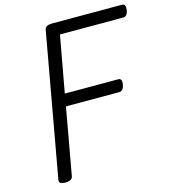

<svg xmlns="http://www.w3.org/2000/svg" viewBox="-139 -1087 1071 1211"><g transform="rotate(-15 396.5 -481.5)"><path d="M136 14Q93 14 98 -14L266 -950Q269 -964 281.5 -970.5Q294 -977 316 -977H771Q784 -977 789 -968Q794 -959 792 -937Q788 -917 780 -907Q772 -897 759 -897H345L278 -529H628Q640 -529 645 -519Q650 -509 646 -488Q642 -467 633.5 -458Q625 -449 613 -449H264L186 -14Q184 0 171 7Q158 14 136 14Z"/></g></svg>

Font: Playwrite DE VA
Style: Regular
Weight: 400
Designer: Veronika Burian, José Scaglione
Foundry: TypeTogether
Version: Version 1.002